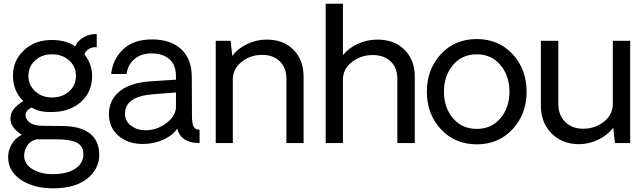

<svg xmlns="http://www.w3.org/2000/svg" viewBox="-20 -769 3458 1032"><path d="M270 243.2Q164.1 244.1 95.5 199.5Q26.9 154.8 23.9 83Q22 44.9 41 9.5Q60.1 -25.9 97.2 -44.9Q36.1 -83 36.1 -129.9Q36.1 -160.6 53.5 -182.4Q70.8 -204.1 105 -226.1Q49.8 -279.3 49.8 -363.8Q49.8 -443.8 108.9 -499Q168 -554.2 258.8 -554.2Q332 -554.2 384.8 -520Q397 -550.8 430.9 -569.3Q464.8 -587.9 500 -585.9V-515.1Q478 -517.1 459.5 -507.1Q440.9 -497.1 434.1 -477.1Q475.1 -423.8 475.1 -360.8Q475.1 -274.9 415.5 -221.4Q356 -168 260.7 -167Q189 -165 150.9 -190.9Q131.8 -184.1 122.8 -168.9Q113.8 -153.8 119.1 -138.2Q134.3 -94.2 208 -92.8L317.9 -91.8Q492.7 -88.9 511.7 36.1Q523.9 123 459 182.6Q394 242.2 270 243.2ZM388.2 -361.8Q388.2 -411.6 351.6 -444.3Q314.9 -477.1 258.8 -477.1Q204.6 -477.1 168.7 -444.1Q132.8 -411.1 132.8 -360.8Q132.8 -312 168.9 -278.6Q205.1 -245.1 258.8 -245.1Q315.9 -245.1 352.1 -278.1Q388.2 -311 388.2 -361.8ZM426.8 43.9Q420.9 8.8 386 -5.6Q351.1 -20 285.2 -20H175.8Q143.6 -12.2 126.7 12.9Q109.9 38.1 109.9 68.8Q109.9 113.8 155 140.4Q200.2 167 261.7 167Q347.7 167 391.6 132.6Q435.5 98.1 426.8 43.9Z M747.6 4.9Q667.5 4.9 616.5 -39.6Q565.4 -84 565.4 -154.8Q565.4 -230 621.6 -277.1Q677.7 -324.2 791.5 -332L925.8 -340.8V-358.9Q925.8 -419.9 890.6 -450.9Q855.5 -481.9 793.5 -481.9Q738.3 -481.9 702.4 -451.4Q666.5 -420.9 660.6 -371.1H577.6Q585.4 -449.2 641.1 -503.2Q696.8 -557.1 797.9 -557.1Q897 -557.1 953.9 -504.6Q1010.7 -452.1 1010.7 -356.9Q1010.7 -316.9 1011.2 -268.1Q1011.7 -219.2 1011.7 -185.1Q1011.7 -150.9 1011.7 -147Q1011.7 -105 1021.2 -87.9Q1030.8 -70.8 1052.7 -71.8V0Q1041.5 0 1021.5 -2Q947.3 -14.2 932.6 -78.1Q910.6 -43 859.1 -19Q807.6 4.9 747.6 4.9ZM760.7 -68.8Q821.8 -68.8 871.1 -105Q920.4 -141.1 925.8 -188V-272L799.8 -262.2Q651.9 -250 651.9 -157.2Q651.9 -117.2 684.8 -93Q717.8 -68.8 760.7 -68.8Z M1413.6 -556.2Q1503.4 -556.2 1557.6 -501.5Q1611.8 -446.8 1611.8 -355V0H1519.5V-346.2Q1519.5 -404.3 1484.1 -439.2Q1448.7 -474.1 1389.6 -474.1Q1325.7 -474.1 1278.6 -436.5Q1231.4 -398.9 1231.4 -341.8V0H1139.6V-549.8H1219.7L1228.5 -467.8Q1257.3 -507.8 1307.9 -532Q1358.4 -556.2 1413.6 -556.2Z M2008.3 -556.2Q2099.1 -556.2 2154.3 -501.5Q2209.5 -446.8 2209.5 -356V0H2115.7V-345.2Q2115.7 -404.3 2080.1 -438.7Q2044.4 -473.1 1983.4 -473.1Q1919.4 -473.1 1871.3 -435.5Q1823.2 -397.9 1823.2 -340.8V0H1730.5V-749H1823.2V-472.2Q1853 -510.3 1903.1 -533.2Q1953.1 -556.2 2008.3 -556.2Z M2735.1 -74.5Q2659.7 6.8 2542.5 6.8Q2425.3 6.8 2349.9 -74.5Q2274.4 -155.8 2274.4 -275.9Q2274.4 -396 2349.4 -477.5Q2424.3 -559.1 2542.5 -559.1Q2660.6 -559.1 2735.6 -477.5Q2810.5 -396 2810.5 -275.9Q2810.5 -155.8 2735.1 -74.5ZM2718.3 -275.9Q2718.3 -361.8 2669.9 -419.4Q2621.6 -477.1 2542.5 -477.1Q2463.4 -477.1 2414.8 -419.4Q2366.2 -361.8 2366.2 -275.9Q2366.2 -190.9 2414.8 -133.5Q2463.4 -76.2 2542.5 -76.2Q2621.6 -76.2 2669.9 -133.5Q2718.3 -190.9 2718.3 -275.9Z M3367.2 -549.8V0H3285.2L3275.9 -83Q3247.1 -43 3196.5 -18.6Q3146 5.9 3091.8 5.9Q3002 5.9 2944.6 -52Q2887.2 -109.9 2887.2 -200.2V-549.8H2981V-210.9Q2981 -150.9 3017.6 -114Q3054.2 -77.1 3114.3 -77.1Q3178.2 -77.1 3226.1 -115Q3273.9 -152.8 3273.9 -210.9V-549.8Z"/></svg>

Font: ø
Style: ø
Weight: 400
Designer: Samuel Oakes
Foundry: Samuel Oakes
Version: Version 1.000;PS 001.000;hotconv 1.0.88;makeotf.lib2.5.64775